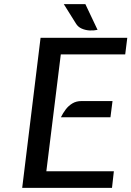

<svg xmlns="http://www.w3.org/2000/svg" viewBox="-20 -910 636 930"><path d="M87.5 0 176.5 -727H596.5L586.5 -646.5H274.5L204.5 -80.5H531.5L522.5 0ZM275 -342Q284.5 -361.5 298.2 -379.8Q312 -398 330.8 -409.2Q349.5 -420.5 375 -420.5H525L515 -342ZM452.5 -765.5Q435 -761.5 414.5 -762.5Q394 -763.5 375.8 -771.5Q357.5 -779.5 347.5 -796.5L289 -890H393.5Z"/></svg>

Font: Expletus Sans Medium
Style: Italic
Weight: 500
Italic angle: -7°
Version: Version 7.500